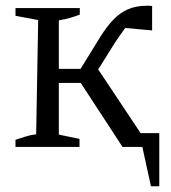

<svg xmlns="http://www.w3.org/2000/svg" viewBox="-20 -512 597 669"><path d="M34 0V-25Q50 -30 68.5 -36Q87 -42 106 -44L113 -442L34 -457V-484H258V-461Q225 -448 185 -441V-43L257 -28V0ZM151 -223V-272H296V-223ZM297 -230 244 -245 331 -386Q352 -419 374 -442.5Q396 -466 424.5 -479Q453 -492 492 -492Q497 -492 501 -492Q505 -492 510 -491V-406L400 -416L440 -438Q427 -429 412 -408.5Q397 -388 381 -364ZM470 -48H535V137H506L476 0H407L247 -245L309 -290Z"/></svg>

Font: Piazzolla 24pt
Style: Regular
Weight: 400
Designer: Juan Pablo del Peral
Foundry: Huerta Tipografica
Version: Version 2.005